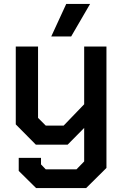

<svg xmlns="http://www.w3.org/2000/svg" viewBox="-20 -734 625 974"><path d="M520 -498V118L417 220H163L75 133V67H188V100L212 125H368L407 85V-85L323 0H162L60 -103V-498H173V-136L212 -97H303L407 -205V-498ZM316 -714H437L341 -549H240Z"/></svg>

Font: Chakra Petch SemiBold
Style: Regular
Weight: 600
Designer: Katatrad Aksorn Co.,Ltd.
Foundry: Cadson Demak Co.,Ltd.
Version: Version 1.000; ttfautohint (v1.6)